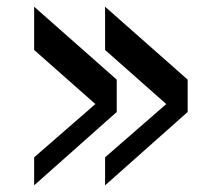

<svg xmlns="http://www.w3.org/2000/svg" viewBox="-20 -659 644 579"><path d="M332 -321.3 83 -100.1V-184.6L267.6 -345.2L83 -508.3V-638.7L332 -418.9ZM545.9 -321.3 296.9 -100.1V-184.6L481.4 -345.2L296.9 -508.3V-638.7L545.9 -418.9Z"/></svg>

Font: Klaudia
Style: Bold
Weight: 700
Designer: Wojciech Kalinowski "wmk69" (wmk69@o2.pl)
Foundry: Wojciech Kalinowski "wmk69" (wmk69@o2.pl)
Version: Version 3.1.0; 2021-05-10